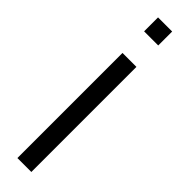

<svg xmlns="http://www.w3.org/2000/svg" viewBox="-282 -773 779 779"><g transform="rotate(45 107.5 -383.5)"><path d="M100 -707H60V-787H100H101H141V-707H101ZM60 -543V-583H140V-543V-20V20H60V-20Z"/></g></svg>

Font: Nordica Plus
Style: NordicaClassicLight
Weight: 300
Version: Version 1.01